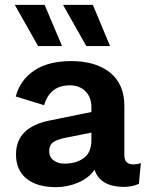

<svg xmlns="http://www.w3.org/2000/svg" viewBox="-20 -762 614 792"><path d="M236 -572H137L41 -742H164ZM434 -572H336L240 -742H363ZM529 -84Q546 -84 561 -89L553 -4Q527 9 488 9Q392 7 370 -62Q347 -28 303 -9Q259 10 211 10Q133 10 89.5 -25Q46 -60 46 -125Q46 -237 185 -265L357 -300V-319Q357 -361 332.5 -385.5Q308 -410 268 -410Q186 -410 162 -328L45 -364Q63 -432 121 -471Q179 -510 274 -510Q375 -510 434 -462.5Q493 -415 493 -325V-122Q493 -84 529 -84ZM246 -87Q294 -87 325.5 -110Q357 -133 357 -184V-215L252 -194Q215 -187 199 -175Q183 -163 183 -138Q183 -114 201 -100.5Q219 -87 246 -87Z"/></svg>

Font: Elaine Sans SemiBold
Style: Regular
Weight: 600
Designer: Wei Huang
Foundry: Wei Huang
Version: Version 2.001;December 24, 2019;FontCreator 12.0.0.2547 64-b